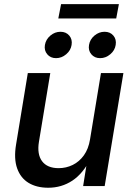

<svg xmlns="http://www.w3.org/2000/svg" viewBox="-20 -882 628 910"><path d="M208.5 7.8Q153.8 7.8 115.7 -15.1Q77.6 -38.1 61.3 -84Q44.9 -129.9 56.2 -197.3L111.8 -535.6H218.3L164.6 -210.4Q154.8 -150.9 179.4 -117.9Q204.1 -85 257.8 -85Q293.5 -85 324.7 -100.3Q356 -115.7 377.7 -146Q399.4 -176.3 406.7 -221.2L458.5 -535.6H564.9L476.1 0H374L395 -131.8H410.2Q374 -59.6 323 -25.9Q272 7.8 208.5 7.8ZM454.6 -606.4Q428.2 -606.4 412.8 -624.8Q397.5 -643.1 401.9 -668.9Q406.2 -695.3 427.7 -713.4Q449.2 -731.4 475.6 -731.4Q502 -731.4 517.3 -713.4Q532.7 -695.3 528.3 -668.9Q524.4 -643.1 502.7 -624.8Q481 -606.4 454.6 -606.4ZM245.6 -606.4Q219.2 -606.4 203.9 -624.8Q188.5 -643.1 192.9 -668.9Q197.3 -695.3 218.8 -713.4Q240.2 -731.4 266.6 -731.4Q293 -731.4 308.3 -713.4Q323.7 -695.3 319.3 -668.9Q315.4 -643.1 293.7 -624.8Q272 -606.4 245.6 -606.4ZM543.5 -862.3 530.8 -794.4H256.3L269.5 -862.3Z"/></svg>

Font: Inter 20pt Medium
Style: Italic
Weight: 500
Italic angle: -9.3988°
Version: Version 4.001;git-66647c0bb